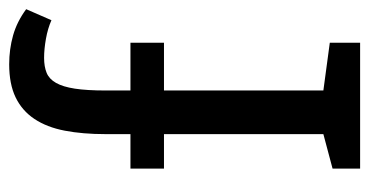

<svg xmlns="http://www.w3.org/2000/svg" viewBox="-213 -591 804 418"><g transform="rotate(-90 189.0 -382.0)"><path d="M31 -500H106V-554Q106 -604 113.5 -643Q121 -682 139 -709Q157 -736 186 -750Q215 -764 258 -764Q291 -764 321 -755.5Q351 -747 378 -727L354 -672Q336 -680 313.5 -684Q291 -688 272 -688Q253 -688 239.5 -682.5Q226 -677 217.5 -662Q209 -647 205 -621Q201 -595 201 -554V-500H305V-427H201V-80L305 -66V0H31V-60L106 -80V-427H31Z"/></g></svg>

Font: HermeneusOne
Style: Regular
Weight: 400
Designer: Rodrigo Fuenzalida, Pablo Impallari
Foundry: Pablo Impallari, Rodrigo Fuenzalida
Version: Version 1.000; ttfautohint (v0.8) -G 200 -r 50